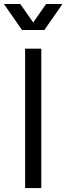

<svg xmlns="http://www.w3.org/2000/svg" viewBox="-62 -954 337 974"><path d="M65.4 0H147.5V-707H65.4ZM-42 -933.6 49.8 -801.8H163.1L254.9 -933.6H171.9L106.4 -839.8L41 -933.6Z"/></svg>

Font: Wanted Sans
Style: Regular
Weight: 400
Designer: Original Design by Kil Hyung-jin and Kang Hanbin, Wanted Lab, Inc; Hangeul from Source Han Sans by Jang Soo-young and Ka
Foundry: Wanted Lab, Inc.
Version: Version 1.001;Glyphs 3.2 (3227)